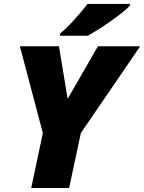

<svg xmlns="http://www.w3.org/2000/svg" viewBox="-20 -947 726 967"><path d="M137.2 0 195.8 -276.9 80.1 -713.9H276.9L320.8 -449.2L473.1 -713.9H686L387.2 -276.9L328.1 0ZM282.7 -767.1V-778.3Q317.4 -806.6 355.2 -848.9Q393.1 -891.1 420.9 -927.2H634.8V-919.9Q624 -906.7 598.4 -886Q572.8 -865.2 540.8 -842.5Q508.8 -819.8 477.1 -799.8Q445.3 -779.8 421.9 -767.1Z"/></svg>

Font: Open Sans ExtraBold
Style: Italic
Weight: 800
Italic angle: -12°
Designer: Monotype Design Team
Foundry: Monotype Imaging Inc.
Version: Version 3.000; ttfautohint (v1.8.4)